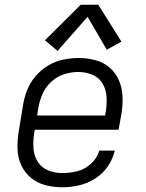

<svg xmlns="http://www.w3.org/2000/svg" viewBox="-20 -783 616 811"><path d="M243 8Q278 8 313.5 0Q349 -8 381.5 -28.5Q414 -49 435.5 -80.5Q457 -112 465 -147H399Q391 -116 365 -92Q339 -68 307 -60Q275 -52 243 -52Q212 -52 184 -63Q156 -74 140 -99Q124 -124 121.5 -155Q119 -186 124 -218L127 -235H481L493 -303Q499 -339 497.5 -375.5Q496 -412 482.5 -443.5Q469 -475 443 -497.5Q417 -520 382.5 -529Q348 -538 312 -538Q280 -538 246.5 -531Q213 -524 183 -506Q153 -488 130 -461Q107 -434 94.5 -402Q82 -370 77 -337L59 -227Q53 -191 54 -154.5Q55 -118 69.5 -86Q84 -54 110.5 -32Q137 -10 171.5 -1Q206 8 243 8ZM137 -295 142 -328Q147 -357 159.5 -386Q172 -415 196.5 -437.5Q221 -460 251 -469.5Q281 -479 311 -479Q341 -479 369.5 -467.5Q398 -456 413 -430.5Q428 -405 430 -374.5Q432 -344 427 -313L424 -295ZM223 -568 350 -712 431 -573 493 -607 395 -763H321L170 -613Z"/></svg>

Font: Iosevka Sparkle Light Oblique
Style: Regular
Weight: 300
Italic angle: -9°
Designer: Belleve Invis
Foundry: Belleve Invis
Version: Version 4.5.0; ttfautohint (v1.8.3)